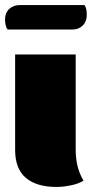

<svg xmlns="http://www.w3.org/2000/svg" viewBox="-22 -726 365 761"><path d="M0 0ZM278 -134Q278 -99 285 -69Q292 -39 309 -10Q291 2 259.5 8.5Q228 15 202 15Q123 15 80.5 -21Q38 -57 38 -131V-510H278ZM322 -667Q322 -641 306 -625Q290 -609 266 -609H8Q-2 -623 -2 -650Q-2 -675 14.5 -690.5Q31 -706 58 -706H313Q322 -693 322 -667Z"/></svg>

Font: Sansita Black
Style: Regular
Weight: 900
Designer: Pablo Cosgaya
Foundry: Omnibus-Type
Version: Version 1.006; ttfautohint (v1.5)